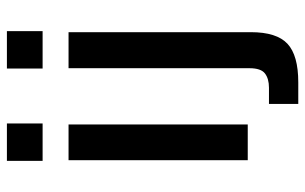

<svg xmlns="http://www.w3.org/2000/svg" viewBox="-188 -568 905 570"><g transform="rotate(-90 265.0 -282.5)"><path d="M75 0V-532H181V0ZM73 -609V-715H184V-609ZM242 150V63H290Q317 63 332.5 51Q348 39 348 5V-532H455V9Q455 86 420.5 118Q386 150 306 150ZM347 -609V-715H458V-609Z"/></g></svg>

Font: Geist Med
Style: Regular
Weight: 400
Designer: Basement.studio, Andrés Briganti, Mateo Zaragoza
Foundry: Basement.studio, Vercel, Andrés Briganti, Guido Ferreyra, Mateo Zaragoza
Version: Version 1.401